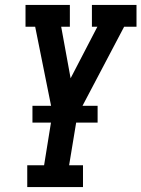

<svg xmlns="http://www.w3.org/2000/svg" viewBox="-20 -755 571 775"><path d="M90 0V-88H158L192 -299L122 -647H83V-735H262V-647H227L265 -439L373 -647H351V-735H531V-647H481L292 -288L259 -88H315V0ZM111 -260V-328H374V-260Z"/></svg>

Font: Iosevka Slab Semibold
Style: Italic
Weight: 600
Italic angle: -9°
Monospace: yes
Designer: Belleve Invis
Foundry: Belleve Invis
Version: Version 11.1.1; ttfautohint (v1.8.3)